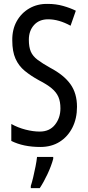

<svg xmlns="http://www.w3.org/2000/svg" viewBox="-20 -744 453 985"><path d="M375 -196Q375 -136 351.5 -89.5Q328 -43 286 -16.5Q244 10 187 10Q100 10 38 -21V-108Q72 -89 111 -79Q150 -69 184 -69Q234 -69 262 -104Q290 -139 290 -188Q290 -223 279.5 -247Q269 -271 245 -291Q221 -311 180 -332Q138 -355 107 -380.5Q76 -406 59.5 -443Q43 -480 43 -536Q42 -592 65.5 -634.5Q89 -677 130.5 -701Q172 -725 225 -724Q267 -724 304 -713.5Q341 -703 369 -689L342 -612Q282 -645 227 -645Q181 -645 154.5 -615.5Q128 -586 128 -540Q128 -503 138 -479.5Q148 -456 172.5 -437.5Q197 -419 238 -396Q308 -359 341.5 -312Q375 -265 375 -196ZM253 71Q243 108 223.5 149.5Q204 191 184 221H138V210Q144 192 150.5 164.5Q157 137 162.5 109Q168 81 170 61H253Z"/></svg>

Font: Noto Sans Ethiopic ExtraCondensed
Style: Regular
Weight: 400
Width: 2
Designer: Monotype Design Team
Foundry: Monotype Imaging Inc.
Version: Version 2.102; ttfautohint (v1.8.4.7-5d5b)